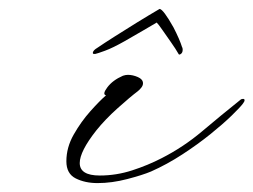

<svg xmlns="http://www.w3.org/2000/svg" viewBox="-20 -403 569 431"><path d="M199 8Q171 8 150 -2.5Q129 -13 129 -41Q129 -72 145.5 -101Q162 -130 183 -153.5Q204 -177 218 -189Q209 -191 221 -207Q233 -223 256 -233Q262 -235 267 -235Q278 -235 289.5 -230Q301 -225 301 -216Q301 -211 297 -206Q293 -201 289 -198Q273 -186 244.5 -160.5Q216 -135 196 -110Q159 -63 159 -37Q159 -9 204 -9Q241 -9 276.5 -20.5Q312 -32 343 -48Q392 -73 434 -108.5Q476 -144 521 -180Q523 -181 526 -181Q529 -181 529 -178Q529 -175 525 -170Q519 -162 500 -143.5Q481 -125 452.5 -102Q424 -79 389.5 -56.5Q355 -34 319 -18Q300 -10 265.5 -1Q231 8 199 8ZM191.2 -281.9Q187.8 -281.9 188.5 -285.3Q189.6 -290.4 198.3 -295.5Q213.2 -305.7 237.3 -321Q261.3 -336.3 288.2 -352.9Q315 -369.4 338.3 -383Q346.6 -382.2 369.5 -341.4Q376.1 -328.6 381.3 -316.7Q386.4 -304.8 388.4 -298Q390.9 -293.8 389.7 -287.8Q388.8 -283.6 385.3 -281.5Q381.9 -279.3 380.8 -281.9Q374.6 -292.9 364.1 -307.8Q353.6 -322.7 344.8 -335.4Q336 -348.2 331.8 -352.4Q321.2 -346.5 302.8 -335.4Q284.3 -324.4 260.2 -310.8Q233.2 -295.5 215.7 -289.1Q198.2 -282.7 193.8 -281.9Z"/></svg>

Font: WindSong
Style: Regular
Weight: 400
Designer: Robert E. Leuschke
Foundry: Robert E. Leuschke
Version: Version 1.010; ttfautohint (v1.8.3)